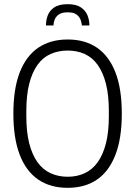

<svg xmlns="http://www.w3.org/2000/svg" viewBox="-20 -887 647 919"><path d="M304 12Q221 12 163 -27.5Q105 -67 74.5 -146Q44 -225 44 -343Q44 -462 74.5 -540.5Q105 -619 163 -658.5Q221 -698 304 -698Q387 -698 444.5 -658.5Q502 -619 532.5 -540.5Q563 -462 563 -343Q563 -225 532.5 -146Q502 -67 444.5 -27.5Q387 12 304 12ZM304 -41Q349 -41 385.5 -58Q422 -75 447.5 -110.5Q473 -146 487 -200.5Q501 -255 501 -331V-355Q501 -432 487 -486.5Q473 -541 447.5 -576.5Q422 -612 385.5 -628.5Q349 -645 304 -645Q259 -645 222 -628.5Q185 -612 159.5 -576.5Q134 -541 120 -486.5Q106 -432 106 -355V-331Q106 -255 120 -200.5Q134 -146 159.5 -110.5Q185 -75 222 -58Q259 -41 304 -41ZM200 -765Q200 -790 208.5 -813Q217 -836 239.5 -851.5Q262 -867 304 -867Q345 -867 367.5 -851.5Q390 -836 399 -813Q408 -790 408 -765H372Q371 -777 366 -791.5Q361 -806 347 -817Q333 -828 304 -828Q275 -828 260.5 -817Q246 -806 241 -791.5Q236 -777 236 -765Z"/></svg>

Font: Archivo Condensed ExtraLight
Style: Regular
Weight: 250
Width: 3
Designer: Hector Gatti
Foundry: Omnibus-Type
Version: Version 2.001